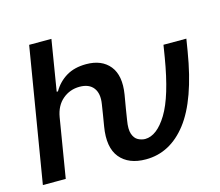

<svg xmlns="http://www.w3.org/2000/svg" viewBox="-104 -862 1150 1005"><g transform="rotate(-15 471.0 -359.5)"><path d="M11.7 0 132.3 -727.5H252.9L208 -453.1H214.8Q241.7 -499.5 285.9 -526.1Q330.1 -552.7 393.6 -552.7Q478 -552.7 520.8 -499.8Q563.5 -446.8 547.4 -347.2L534.7 -272.5L525.4 -213.9Q517.1 -166 526.1 -140.1Q535.2 -114.3 553.5 -104.5Q571.8 -94.7 591.8 -94.2Q655.8 -94.7 711.4 -185.8Q767.1 -276.9 800.8 -480L811.5 -545.9H935.5L924.8 -480Q883.3 -227.1 791.7 -108.6Q700.2 9.8 568.4 9.8Q475.1 9.8 428.7 -46.6Q382.3 -103 400.9 -213.9L410.6 -272.5L419.4 -328.6Q428.7 -384.8 405 -416Q381.3 -447.3 330.1 -447.3Q277.3 -447.3 238 -414.1Q198.7 -380.9 188.5 -320.3L135.7 0Z"/></g></svg>

Font: Inter Display SemiBold
Style: Italic
Weight: 600
Italic angle: -9.39999°
Designer: Rasmus Andersson
Foundry: rsms
Version: Version 4.000;git-a52131595